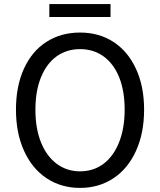

<svg xmlns="http://www.w3.org/2000/svg" viewBox="-20 -905 782 938"><path d="M58 -369Q58 -484 97 -569.5Q136 -655 207 -700.5Q278 -746 371 -746Q464 -746 534.5 -700Q605 -654 644.5 -568.5Q684 -483 684 -369Q684 -255 644.5 -168Q605 -81 534 -34Q463 13 371 13Q279 13 208 -34Q137 -81 97.5 -168Q58 -255 58 -369ZM486 -105Q535 -142 562 -210.5Q589 -279 589 -369Q589 -461 562 -528Q535 -594 486 -629.5Q437 -665 371 -665Q306 -665 257 -630Q208 -595 180.5 -528Q153 -461 153 -369Q153 -277 180.5 -209Q208 -141 257.5 -104.5Q307 -68 371 -68Q437 -68 486 -105ZM221 -885H520V-822H221Z"/></svg>

Font: Merged Yaku Han JP
Style: Regular
Weight: 400
Designer: Ryoko NISHIZUKA 西塚涼子 (kana, bopomofo & ideographs); Paul D. Hunt (Latin, Greek & Cyrillic); Sandoll Communications 산돌커뮤니
Foundry: Adobe
Version: Version 2.004